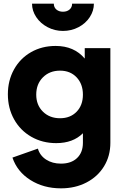

<svg xmlns="http://www.w3.org/2000/svg" viewBox="-20 -809 668 1049"><path d="M48 52 187 3Q198 41 232 63Q266 85 313 85Q369 85 401 54.5Q433 24 433 -29V-81Q379 -27 287 -27Q212 -27 151.5 -61.5Q91 -96 57 -157Q23 -218 23 -294Q23 -369 56.5 -429.5Q90 -490 149.5 -524Q209 -558 284 -558Q385 -558 443 -489V-546H583V-29Q583 43 548.5 99.5Q514 156 452.5 188Q391 220 313 220Q218 220 146 174.5Q74 129 48 52ZM308 -163Q364 -163 398.5 -198.5Q433 -234 433 -292Q433 -350 398.5 -386.5Q364 -423 308 -423Q251 -423 214.5 -386.5Q178 -350 178 -292Q178 -235 214.5 -199Q251 -163 308 -163ZM155 -789H274Q274 -769 288 -757Q302 -745 324 -745Q346 -745 360 -757Q374 -769 374 -789H493Q493 -750 470.5 -715.5Q448 -681 409 -660.5Q370 -640 324 -640Q279 -640 240 -660.5Q201 -681 178 -715.5Q155 -750 155 -789Z"/></svg>

Font: BLUETTI 2.0
Style: Bold
Weight: 700
Designer: Stijn de Vries
Foundry: tokotype
Version: Version 2.005;October 31, 2023;FontCreator 14.0.0.2814 64-bi